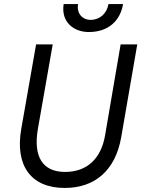

<svg xmlns="http://www.w3.org/2000/svg" viewBox="-20 -919 701 947"><path d="M299 8C447 8 549 -77 578 -243L657 -700H575L498 -250C478 -136 409 -71 301 -71C190 -71 143 -146 167 -284L240 -700H158L85 -284C53 -103 132 8 299 8ZM418 -761C514 -761 573 -816 587 -899H515C507 -852 472 -821 427 -821C387 -821 357 -852 365 -899H294C280 -812 342 -761 418 -761Z"/></svg>

Font: Fixel Text 20240404
Style: Italic
Weight: 400
Width: 4
Italic angle: -10°
Designer: AlfaBravo + MacPaw
Foundry: Kyrylo Tkachov, Marchela Mozhyna, Serhii Makarenko, Maria Weinstein, Zakhar Kryvoshyya
Version: Version 1.211;Glyphs 3.2 (3225)